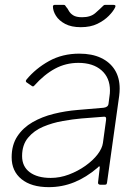

<svg xmlns="http://www.w3.org/2000/svg" viewBox="-20 -761 578 791"><path d="M382 -70Q335 -30 285.5 -10Q236 10 181 10Q109 10 68.5 -23Q28 -56 28 -113Q28 -164 51.5 -199.5Q75 -235 114 -257.5Q153 -280 201.5 -292Q250 -304 300 -308L406 -317Q425 -319 427 -333L431 -364Q432 -370 432.5 -376Q433 -382 433 -388Q433 -441 398 -471.5Q363 -502 303 -502Q251 -502 206.5 -478Q162 -454 121 -408Q118 -405 116 -405Q114 -405 111 -407L89 -422Q87 -424 86.5 -426.5Q86 -429 89 -433Q127 -479 182 -509.5Q237 -540 307 -540Q359 -540 396 -522.5Q433 -505 453 -473Q473 -441 473 -396Q473 -389 472.5 -381.5Q472 -374 471 -366L421 -9Q420 -3 418 -1.5Q416 0 411 0H393Q389 0 386 -2.5Q383 -5 384 -10L391 -71Q391 -81 382 -70ZM417 -267Q418 -275 415.5 -278Q413 -281 406 -280L316 -273Q281 -270 238.5 -262.5Q196 -255 158 -239Q120 -223 95.5 -193.5Q71 -164 71 -118Q71 -75 102.5 -51.5Q134 -28 189 -28Q227 -28 264 -42Q301 -56 332 -78Q364 -101 382.5 -125.5Q401 -150 404 -172ZM447 -741Q453 -741 455 -738.5Q457 -736 454 -730Q447 -715 428.5 -696Q410 -677 381.5 -663Q353 -649 313 -649Q274 -649 248.5 -662.5Q223 -676 210.5 -696Q198 -716 198 -735Q198 -737 200 -739Q202 -741 206 -741H242Q247 -741 248.5 -738.5Q250 -736 253 -732Q258 -727 263.5 -716.5Q269 -706 281.5 -698Q294 -690 318 -690Q353 -690 372.5 -707Q392 -724 405 -737Q408 -740 410 -740.5Q412 -741 415 -741Z"/></svg>

Font: Libre Franklin Thin Thin
Style: Italic
Weight: 250
Italic angle: -8°
Version: Version 3.000